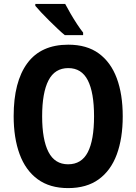

<svg xmlns="http://www.w3.org/2000/svg" viewBox="-20 -954 698 984"><path d="M609 -358Q609 -245 578.5 -162.5Q548 -80 486 -35Q424 10 329 10Q235 10 173 -35.5Q111 -81 80.5 -164Q50 -247 50 -359Q50 -535 120 -630Q190 -725 330 -725Q425 -725 486.5 -680Q548 -635 578.5 -553Q609 -471 609 -358ZM196 -358Q196 -238 228.5 -175Q261 -112 329 -112Q398 -112 430 -174Q462 -236 462 -358Q462 -480 430 -542.5Q398 -605 330 -605Q261 -605 228.5 -542Q196 -479 196 -358ZM314 -934Q325 -913 341.5 -884.5Q358 -856 375.5 -829.5Q393 -803 406 -787V-774H312Q297 -786 276 -806Q255 -826 232.5 -848Q210 -870 191 -890.5Q172 -911 161 -924V-934Z"/></svg>

Font: Noto Sans Malayalam Condensed
Style: Bold
Weight: 700
Width: 3
Designer: Jelle Bosma - Monotype Design Team
Foundry: Monotype Imaging Inc.
Version: Version 2.104; ttfautohint (v1.8.4.7-5d5b)